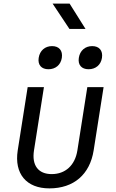

<svg xmlns="http://www.w3.org/2000/svg" viewBox="-20 -1032 640 1062"><path d="M364 -872H453L365 -1012H271ZM470 -649C509 -649 538 -673 544 -712C550 -752 529 -777 490 -777C451 -777 422 -752 416 -712C410 -673 431 -649 470 -649ZM248 -649C287 -649 316 -673 322 -712C328 -752 307 -777 268 -777C229 -777 200 -752 194 -712C188 -673 209 -649 248 -649ZM253 10C388 10 477 -67 498 -200L553 -550H463L408 -200C395 -117 341 -69 266 -69C192 -69 155 -117 168 -200L223 -550H133L78 -200C58 -71 126 10 253 10Z"/></svg>

Font: JetBrains Mono
Style: Italic
Weight: 400
Italic angle: -9°
Monospace: yes
Designer: Philipp Nurullin, Konstantin Bulenkov
Foundry: JetBrains
Version: Version 2.305